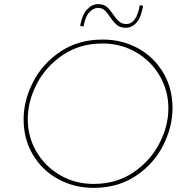

<svg xmlns="http://www.w3.org/2000/svg" viewBox="-20 -900 909 927"><path d="M432 7Q338 7 260.5 -35.5Q183 -78 138.5 -153.5Q94 -229 94 -324Q94 -415 140 -504.5Q186 -594 272.5 -651.5Q359 -709 476 -709Q570 -709 647 -666.5Q724 -624 768.5 -548.5Q813 -473 813 -378Q813 -287 767.5 -197.5Q722 -108 635.5 -50.5Q549 7 432 7ZM432 -12Q541 -12 623 -67Q705 -122 749 -206.5Q793 -291 793 -377Q793 -461 751.5 -533Q710 -605 637 -647.5Q564 -690 475 -690Q366 -690 284 -635Q202 -580 158 -495.5Q114 -411 114 -324Q114 -240 155.5 -168.5Q197 -97 270 -54.5Q343 -12 432 -12ZM588 -766Q561 -766 545.5 -778.5Q530 -791 512 -817Q497 -840 484.5 -851Q472 -862 453 -862Q432 -862 412 -841.5Q392 -821 383 -772L367 -775Q376 -828 400 -854Q424 -880 453 -880Q480 -880 495.5 -867Q511 -854 527 -829Q542 -807 556 -795.5Q570 -784 590 -784Q639 -784 655 -875L671 -872Q662 -818 640 -792Q618 -766 588 -766Z"/></svg>

Font: Josefin Sans Thin
Style: Italic
Weight: 200
Italic angle: -7°
Designer: Santiago Orozco
Foundry: Typemade
Version: Version 2.000